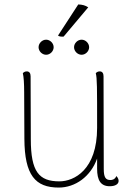

<svg xmlns="http://www.w3.org/2000/svg" viewBox="-20 -834 591 866"><path d="M267 -669 378 -801C364 -810 352 -813 333 -814L242 -674C244 -669 260 -668 267 -669ZM188 -587C206 -587 222 -603 222 -621C222 -639 206 -655 188 -655C170 -655 154 -639 154 -621C154 -603 170 -587 188 -587ZM348 -655C330 -655 314 -639 314 -621C314 -603 330 -587 348 -587C366 -587 382 -603 382 -621C382 -639 366 -655 348 -655ZM505 -40C498 -24 486 -22 478 -22C456 -22 448 -35 448 -72L447 -490C447 -504 441 -512 430 -512C421 -512 416 -508 412 -504C418 -480 418 -445 418 -257C418 -68 314 -16 248 -16C156 -16 119 -59 119 -206L118 -490C118 -504 112 -512 101 -512C92 -512 87 -508 83 -504C87 -488 89 -457 89 -417L90 -207C91 -44 139 12 245 12C319 12 389 -37 418 -119V-73C418 -21 434 6 475 6C499 6 515 -3 515 -18C515 -25 512 -32 505 -40Z"/></svg>

Font: Arima Koshi Thin
Style: Regular
Weight: 250
Designer: Joana Correia and Natanael Gama
Foundry: NDISCOVER
Version: Version 1.019;PS 001.019;hotconv 1.0.88;makeotf.lib2.5.64775